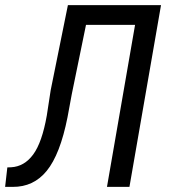

<svg xmlns="http://www.w3.org/2000/svg" viewBox="-39 -731 661 751"><path d="M590.8 -710.9 467.3 0H379.4L489.3 -633.8H297.4L241.7 -362.3L225.1 -272.5Q196.3 -127 143.6 -62.5Q92.3 0.5 10.7 0Q8.3 0 5.9 0H-19L-10.3 -76.2L4.4 -76.7Q56.2 -79.6 90.8 -126.7Q125.5 -173.8 144 -278.8L159.2 -377.9L226.6 -710.9Z"/></svg>

Font: MAUL Condensed Italic
Style: Condenced Regular Italic
Weight: 400
Italic angle: -12°
Designer: MAUL
Version: Version 1.0; 2020; ttfautohint (v1.8.3)